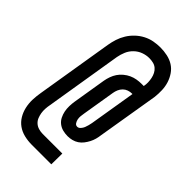

<svg xmlns="http://www.w3.org/2000/svg" viewBox="-249 -839 997 997"><g transform="rotate(45 250.0 -340.0)"><path d="M192 75Q164 75 137 68.5Q110 62 89 47Q68 32 54.5 9.5Q41 -13 35 -39.5Q29 -66 30 -94Q31 -122 36 -150L105 -571Q109 -595 116.5 -618.5Q124 -642 137.5 -664Q151 -686 170 -704Q189 -722 212 -734Q235 -746 259.5 -750.5Q284 -755 308 -755Q334 -755 359.5 -749.5Q385 -744 405.5 -731Q426 -718 440 -697.5Q454 -677 461.5 -653.5Q469 -630 470 -604Q471 -578 468 -552L412 -215Q410 -199 406 -184Q402 -169 394.5 -154.5Q387 -140 377 -127Q367 -114 353.5 -105Q340 -96 324 -92Q308 -88 293 -88Q274 -88 256.5 -92.5Q239 -97 225 -108Q211 -119 203 -135Q195 -151 191.5 -168.5Q188 -186 188.5 -205Q189 -224 192 -242L222 -425Q225 -442 231 -459Q237 -476 247 -491Q257 -506 272 -518.5Q287 -531 303.5 -538.5Q320 -546 337.5 -549Q355 -552 372 -552H388Q391 -567 390.5 -581.5Q390 -596 387 -610.5Q384 -625 377.5 -637.5Q371 -650 360.5 -659Q350 -668 335.5 -671.5Q321 -675 306 -675Q284 -675 262 -667Q240 -659 222.5 -642Q205 -625 196 -603.5Q187 -582 183 -560L114 -138Q111 -123 110 -107Q109 -91 111.5 -76Q114 -61 119.5 -47.5Q125 -34 136 -24Q147 -14 162 -9.5Q177 -5 193 -5H337L336 75ZM293 -158Q303 -158 311 -167Q319 -176 323 -186Q327 -196 329.5 -206Q332 -216 334 -226L376 -481H371Q359 -481 346 -476.5Q333 -472 323 -462Q313 -452 307.5 -439Q302 -426 300 -413L270 -231Q268 -220 267 -209Q266 -198 268 -187.5Q270 -177 276 -167.5Q282 -158 293 -158Z"/></g></svg>

Font: Iosevka Curly Slab Medium
Style: Italic
Weight: 500
Italic angle: -9°
Monospace: yes
Designer: Belleve Invis
Foundry: Belleve Invis
Version: Version 22.1.2; ttfautohint (v1.8.4)